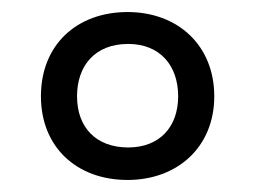

<svg xmlns="http://www.w3.org/2000/svg" viewBox="-20 -743 424 319"><path d="M192 -444C274 -444 336 -498 336 -583C336 -668 275 -723 192 -723C108 -723 48 -669 48 -583C48 -499 107 -444 192 -444ZM193 -498C140 -498 108 -531 108 -583C108 -633 137 -670 193 -670C245 -670 276 -635 276 -583C276 -532 245 -498 193 -498Z"/></svg>

Font: Noto Sans Ethiopic Condensed
Style: Regular
Weight: 400
Width: 3
Designer: Monotype Design Team
Foundry: Monotype Imaging Inc.
Version: Version 2.102